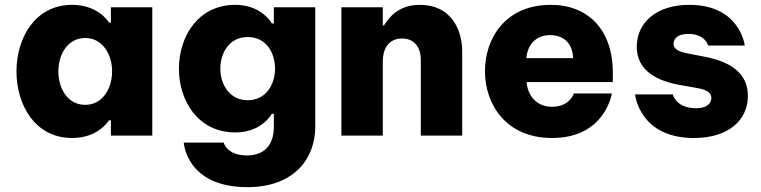

<svg xmlns="http://www.w3.org/2000/svg" viewBox="-20 -560 3145 793"><path d="M278 -540C123 -540 48 -401 48 -265C48 -129 123 10 278 10C382 10 426 -56 430 -63H438V0H609V-530H438V-467H430C426 -474 382 -540 278 -540ZM332 -403C406 -403 443 -332 443 -265C443 -198 406 -127 332 -127C257 -127 221 -198 221 -265C221 -332 257 -403 332 -403Z M1002 213C1197 213 1282 92 1282 -35V-530H1111V-463H1103C1084 -495 1035 -540 952 -540C797 -540 719 -408 719 -276C719 -145 797 -13 952 -13C1035 -13 1083 -57 1103 -90H1111V-35C1111 38 1072 82 1000 82C916 82 904 29 904 29H739C739 29 749 213 1002 213ZM1003 -146C928 -146 890 -212 890 -276C890 -343 928 -407 1003 -407C1079 -407 1116 -343 1116 -276C1116 -212 1079 -146 1003 -146Z M1561 0V-307C1561 -353 1581 -401 1641 -401C1695 -401 1718 -359 1718 -314V0H1889V-346C1889 -440 1842 -540 1714 -540C1625 -540 1586 -487 1566 -455H1561V-530H1390V0Z M2260 10C2480 10 2507 -174 2507 -174H2350C2350 -174 2334 -119 2260 -119C2195 -119 2159 -166 2155 -221H2511V-261C2511 -439 2407 -540 2255 -540C2066 -540 1983 -400 1983 -266C1983 -128 2071 10 2260 10ZM2154 -320C2159 -382 2200 -415 2252 -415C2306 -415 2345 -383 2347 -320Z M2846 10C2990 10 3069 -65 3069 -164C3069 -260 2994 -306 2889 -326L2822 -339C2787 -346 2762 -355 2762 -379C2762 -398 2776 -420 2823 -420C2893 -420 2905 -372 2905 -372H3056C3056 -372 3037 -540 2827 -540C2689 -540 2610 -465 2610 -367C2610 -265 2698 -224 2794 -208L2867 -195C2901 -188 2918 -176 2918 -155C2918 -139 2907 -113 2855 -113C2771 -113 2759 -170 2759 -170H2603C2603 -170 2620 10 2846 10Z"/></svg>

Font: Be Vietnam Pro ExtraBold
Style: Regular
Weight: 800
Designer: Lam Bao, Tony Le, Vietanh Nguyen
Foundry: Yellow Type Foundry
Version: Version 1.002